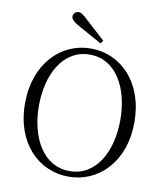

<svg xmlns="http://www.w3.org/2000/svg" viewBox="-100 -1020 962 1117"><g transform="rotate(10 381.0 -461.5)"><path d="M443 -799C405 -833 368 -868 333 -899C303 -928 289 -938 273 -938C256 -938 242 -924 242 -908C242 -892 256 -877 296 -855C340 -831 385 -806 430 -781ZM381 15C557 15 704 -128 704 -362C704 -600 557 -742 381 -742C205 -742 58 -597 58 -362C58 -125 205 15 381 15ZM381 -18C224 -18 140 -176 140 -362C140 -548 224 -706 381 -706C538 -706 621 -548 621 -362C621 -176 538 -18 381 -18Z"/></g></svg>

Font: Noto Serif HK Light
Style: Regular
Weight: 300
Designer: Ryoko NISHIZUKA 西塚涼子 (kana & ideographs); Frank Grießhammer (Latin, Greek & Cyrillic); Wenlong ZHANG 张文龙 (bopomofo); San
Foundry: Adobe
Version: Version 2.001;hotconv 1.1.0;makeotfexe 2.6.0